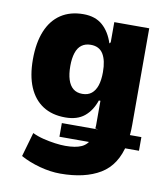

<svg xmlns="http://www.w3.org/2000/svg" viewBox="-80 -585 738 844"><g transform="rotate(10 288.5 -163.0)"><path d="M245 191Q201 191 153 178Q105 165 67 144L98 36Q121 47 147.5 53.5Q174 60 200 63.5Q226 67 246 67Q292 67 318 55Q344 43 355 15L364 32H214V-29H377L363 -31Q364 -38 364 -44.5Q364 -51 364 -59V-155H357Q341 -108 309 -82Q277 -56 224 -56Q165 -56 124 -82.5Q83 -109 61.5 -159.5Q40 -210 40 -283Q40 -357 61.5 -409.5Q83 -462 124.5 -489.5Q166 -517 225 -517Q278 -517 310.5 -488.5Q343 -460 359 -410L364 -416V-506H520V-75Q520 -54 518.5 -36Q517 -18 515 -6L497 -29H569V32H488L512 12Q492 108 423.5 149.5Q355 191 245 191ZM280 -171Q305 -171 321 -184Q337 -197 345 -221Q353 -245 353 -281Q353 -333 335.5 -361.5Q318 -390 280 -390Q256 -390 239.5 -378Q223 -366 215 -341.5Q207 -317 207 -283Q207 -247 215 -222Q223 -197 239 -184Q255 -171 280 -171Z"/></g></svg>

Font: Nunito Sans 7pt Condensed Black
Style: Regular
Weight: 900
Width: 3
Designer: Vernon Adams
Foundry: Vernon Adams
Version: Version 3.101;gftools[0.9.27]